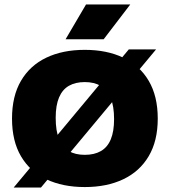

<svg xmlns="http://www.w3.org/2000/svg" viewBox="-20 -825 756 855"><path d="M162.5 10H41L553.5 -605H675ZM357.5 8Q259.5 8 186.5 -26.5Q113.5 -61 73.5 -129Q33.5 -197 33.5 -297Q33.5 -397 73.5 -465.2Q113.5 -533.5 186.2 -568.2Q259 -603 357.5 -603Q456 -603 529 -568.2Q602 -533.5 642.2 -465.2Q682.5 -397 682.5 -297Q682.5 -197.5 642.2 -129.5Q602 -61.5 529 -26.8Q456 8 357.5 8ZM357.5 -135.5Q400 -135.5 429.2 -152.2Q458.5 -169 473.2 -204.2Q488 -239.5 488 -294.5Q488 -352 472.8 -388.8Q457.5 -425.5 428.5 -442.5Q399.5 -459.5 357.5 -459.5Q316 -459.5 287 -443Q258 -426.5 243 -391.2Q228 -356 228 -300.5Q228 -242 242.8 -205.8Q257.5 -169.5 286.2 -152.5Q315 -135.5 357.5 -135.5ZM272 -650 363 -805H560L441.5 -650Z"/></svg>

Font: Encode Sans SC Condensed Thin ExtraBold
Style: Regular
Weight: 800
Version: Version 3.002